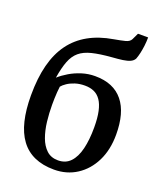

<svg xmlns="http://www.w3.org/2000/svg" viewBox="-158 -968 903 1077"><g transform="rotate(20 293.5 -429.0)"><path d="M294 9.5Q226.5 9.5 176.8 -12.8Q127 -35 94.8 -78.8Q62.5 -122.5 46.8 -187.5Q31 -252.5 31 -338.5Q31 -441.5 51.2 -520Q71.5 -598.5 112.2 -654Q153 -709.5 214.8 -744Q276.5 -778.5 360 -792.5Q400 -799.5 425 -805.8Q450 -812 458.5 -829L477 -868H537.5Q537.5 -843 534.5 -818.5Q531.5 -794 526.8 -772.5Q522 -751 515.5 -734Q508 -719.5 491 -711.8Q474 -704 447.5 -700.2Q421 -696.5 384.5 -694Q314.5 -688.5 269 -677.2Q223.5 -666 196.2 -643Q169 -620 153.8 -580.5Q138.5 -541 128.5 -479Q152.5 -500.5 184.5 -519.5Q216.5 -538.5 254.5 -550.5Q292.5 -562.5 333 -562.5Q389 -562.5 430.5 -545Q472 -527.5 500 -493Q528 -458.5 541.8 -408.5Q555.5 -358.5 555.5 -294Q555.5 -203.5 521.8 -135.2Q488 -67 429 -28.8Q370 9.5 294 9.5ZM297.5 -47Q343 -47 371.2 -77Q399.5 -107 412.8 -161.5Q426 -216 426 -289.5Q426 -346.5 417.5 -385.5Q409 -424.5 392.5 -448.2Q376 -472 352.2 -482.5Q328.5 -493 297.5 -493Q265.5 -493 239.2 -484.5Q213 -476 194.2 -463.2Q175.5 -450.5 166.5 -439Q164.5 -424 163 -404.8Q161.5 -385.5 161 -365.8Q160.5 -346 160.5 -329Q160.5 -279.5 166.2 -229.5Q172 -179.5 187 -138.2Q202 -97 228.8 -72Q255.5 -47 297.5 -47Z"/></g></svg>

Font: Merriweather 20pt SemiBold
Style: Regular
Weight: 600
Version: Version 2.100